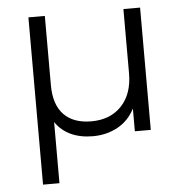

<svg xmlns="http://www.w3.org/2000/svg" viewBox="-49 -532 722 757"><g transform="rotate(-5 311.5 -153.0)"><path d="M533 -484V0H470V-90Q446 -43 402 -19Q358 5 304 5Q254 5 216.5 -12.5Q179 -30 156 -64V178H91V-484H156V-210Q156 -133 194 -93.5Q232 -54 303 -54Q378 -54 422.5 -101Q467 -148 467 -230V-484Z"/></g></svg>

Font: Montserrat Ace
Style: Regular
Weight: 400
Designer: Julieta Ulanovsky
Foundry: Julieta Ulanovsky
Version: Version 1